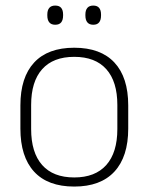

<svg xmlns="http://www.w3.org/2000/svg" viewBox="-20 -674 546 706"><path d="M253 12Q155.5 12 105.2 -43Q55 -98 55 -201V-286.5Q55 -389.5 105.5 -444Q156 -498.5 253 -498.5Q350 -498.5 400.8 -444Q451.5 -389.5 451.5 -286.5V-201Q451.5 -98 400.8 -43Q350 12 253 12ZM253 -21.5Q330 -21.5 370.8 -67.2Q411.5 -113 411.5 -199.5V-288Q411.5 -374 371 -419.5Q330.5 -465 253 -465Q175.5 -465 135 -419.5Q94.5 -374 94.5 -288V-199.5Q94.5 -113 135 -67.2Q175.5 -21.5 253 -21.5ZM183 -583Q168.5 -583 161.2 -591.8Q154 -600.5 154 -617V-620.5Q154 -636.5 161.2 -645Q168.5 -653.5 183 -653.5Q198 -653.5 205 -645Q212 -636.5 212 -620.5V-617Q212 -600.5 205 -591.8Q198 -583 183 -583ZM323 -583Q308.5 -583 301.2 -591.8Q294 -600.5 294 -617V-620.5Q294 -636.5 301.2 -645Q308.5 -653.5 323 -653.5Q337.5 -653.5 344.5 -645Q351.5 -636.5 351.5 -620.5V-617Q351.5 -600.5 344.5 -591.8Q337.5 -583 323 -583Z"/></svg>

Font: Anek Gurmukhi Medium ExtraLight
Style: Regular
Weight: 250
Version: Version 1.003